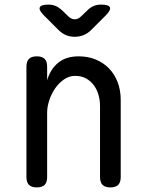

<svg xmlns="http://www.w3.org/2000/svg" viewBox="-20 -805 640 835"><path d="M185 -316V-35Q185 -12 174 -1Q163 10 140 10Q117 10 106 -1Q95 -12 95 -35V-515Q95 -538 106 -549Q117 -560 140 -560Q163 -560 174 -549Q185 -538 185 -515V-456Q199 -504 233 -532Q267 -560 322 -560Q362 -560 395.5 -546.5Q429 -533 453.5 -508Q478 -483 491.5 -448Q505 -413 505 -370V-35Q505 -12 494 -1Q483 10 460 10Q437 10 426 -1Q415 -12 415 -35V-344Q415 -370 408 -393.5Q401 -417 387.5 -435Q374 -453 354 -464Q334 -475 307 -475Q280 -475 257.5 -459Q235 -443 219 -419.5Q203 -396 194 -368Q185 -340 185 -316ZM191 -785Q208 -785 222 -779Q236 -773 248 -762L276 -735Q290 -721 305 -721Q320 -721 334 -735L361 -761Q373 -773 387.5 -779Q402 -785 419 -785Q453 -785 458 -773Q463 -761 439 -737L377 -675Q362 -660 344 -652.5Q326 -645 305 -645Q284 -645 266.5 -652.5Q249 -660 234 -675L171 -738Q148 -761 153 -773Q158 -785 191 -785Z"/></svg>

Font: Maple Mono NF
Style: Regular
Weight: 400
Monospace: yes
Designer: subframe7536
Version: Version 7.000